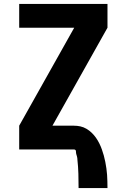

<svg xmlns="http://www.w3.org/2000/svg" viewBox="-20 -755 640 970"><path d="M377 195Q377 159 376 123Q375 87 371 51V50Q371 47 370.5 43.5Q370 40 369 36Q368 32 367 29Q366 26 365 22.5Q364 19 364 15Q364 11 363.5 7.5Q363 4 360 2Q357 0 353 0H77V-120L355 -615H77V-735H523V-615L245 -120H353Q370 -120 386 -116.5Q402 -113 416.5 -104.5Q431 -96 443 -84.5Q455 -73 464.5 -59.5Q474 -46 481.5 -31Q489 -16 494.5 -0.5Q500 15 504.5 31Q509 47 512 63Q515 79 517.5 95.5Q520 112 521 128.5Q522 145 522.5 161.5Q523 178 523 195Z"/></svg>

Font: Iosevka Aile Heavy
Style: Regular
Weight: 900
Designer: Belleve Invis
Foundry: Belleve Invis
Version: Version 31.1.0; ttfautohint (v1.8.4)